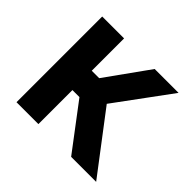

<svg xmlns="http://www.w3.org/2000/svg" viewBox="-130 -677 830 830"><g transform="rotate(45 285.0 -262.0)"><path d="M61 0V-523.9H194.8V-326.2H240.2L381.8 -523.9H527.8L341.8 -271L547.9 0H395L237.8 -208H194.8V0Z"/></g></svg>

Font: Rawline
Style: Bold
Weight: 700
Designer: Matt McInerney, Pablo Impallari, Rodrigo Fuenzalida
Foundry: Matt McInerney, Pablo Impallari, Rodrigo Fuenzalida
Version: Version 4.020;PS 004.020;hotconv 1.0.88;makeotf.lib2.5.64775